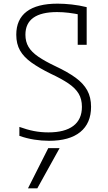

<svg xmlns="http://www.w3.org/2000/svg" viewBox="-20 -760 590 1050"><path d="M184 270H133L244 50H306ZM248 10Q208 10 167 3.5Q126 -3 86 -17V-66Q127 -51 165 -43.5Q203 -36 245 -36Q334 -36 381 -71.5Q428 -107 428 -176Q428 -218 410 -248Q392 -278 354.5 -303.5Q317 -329 257 -357Q194 -388 152 -418Q110 -448 89.5 -484Q69 -520 69 -570Q69 -654 126 -697Q183 -740 295 -740Q331 -740 372 -735.5Q413 -731 454 -721V-515H405V-703L426 -678Q389 -686 356 -690Q323 -694 292 -694Q206 -694 162.5 -663Q119 -632 119 -570Q119 -532 136 -503.5Q153 -475 189.5 -450Q226 -425 283 -398Q351 -366 393.5 -335Q436 -304 457 -266Q478 -228 478 -176Q478 -86 419 -38Q360 10 248 10Z"/></svg>

Font: M PLUS Code Latin SemiExpanded Light
Style: Regular
Weight: 300
Width: 6
Designer: Coji Morishita
Foundry: UNDERFOREST DESIGN
Version: Version 1.002; ttfautohint (v1.8.3)